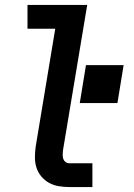

<svg xmlns="http://www.w3.org/2000/svg" viewBox="-20 -755 540 775"><path d="M260 0Q238 0 217 -3.5Q196 -7 178 -17Q160 -27 147 -42.5Q134 -58 127.5 -77.5Q121 -97 121 -119Q121 -141 124 -163L203 -639H91V-735H332L234 -147Q233 -138 233 -129.5Q233 -121 235.5 -113.5Q238 -106 244.5 -101Q251 -96 260 -96H353V0ZM302 -339 327 -492H479L454 -339Z"/></svg>

Font: Iosevka SS04
Style: Bold Italic
Weight: 700
Italic angle: -9°
Monospace: yes
Designer: Belleve Invis
Foundry: Belleve Invis
Version: Version 19.0.0; ttfautohint (v1.8.4)